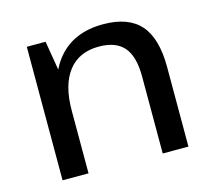

<svg xmlns="http://www.w3.org/2000/svg" viewBox="-84 -649 830 750"><g transform="rotate(-15 331.0 -274.0)"><path d="M486 -312Q486 -393 453.5 -430.5Q421 -468 352 -468Q272 -468 229 -412.5Q186 -357 186 -253L143 -181V-247Q143 -393 207.5 -470.5Q272 -548 391 -548Q493 -548 541.5 -493Q590 -438 590 -322V0H486ZM81 -540H157L186 -366V0H81Z"/></g></svg>

Font: Pathway Extreme Medium
Style: Regular
Weight: 500
Designer: Eduardo Rodriguez Tunni
Foundry: Eduardo Rodriguez Tunni
Version: Version 1.001;gftools[0.9.26]